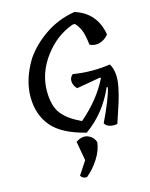

<svg xmlns="http://www.w3.org/2000/svg" viewBox="-145 -837 937 1196"><g transform="rotate(-15 324.0 -239.0)"><path d="M534 -239 527 -242Q462 -91 334 0Q183 -37 118.5 -112.5Q54 -188 53 -302Q52 -416 125 -536Q177 -612 261.5 -670Q346 -728 454 -746Q590 -703 614 -558Q590 -529 557.5 -519Q525 -509 492 -525Q486 -578 475.5 -610.5Q465 -643 438 -673H423Q313 -634 237.5 -533Q162 -432 161 -315Q161 -216 201 -166Q223 -139 251 -119Q279 -99 324 -77Q446 -181 507 -305L503 -310L348 -283Q327 -304 324.5 -330.5Q322 -357 344 -375Q462 -355 583 -373Q617 -315 597 -220Q586 -168 572.5 -125.5Q559 -83 532 -3Q506 2 483 -4.5Q460 -11 451 -29Q519 -170 534 -239ZM264 268Q236 270 224 248L280 163L258 39Q299 11 334 24Q369 37 382 73Q377 124 343.5 177Q310 230 264 268Z"/></g></svg>

Font: Tillana Medium
Style: Regular
Weight: 500
Designer: Lipi Raval (Devanagari, Latin), Jonny Pinhorn (Latin)
Foundry: Indian Type Foundry
Version: Version 2.003;PS 1.0;hotconv 1.0.79;makeotf.lib2.5.61930; tt